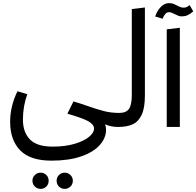

<svg xmlns="http://www.w3.org/2000/svg" viewBox="-20 -814 1259 1231"><path d="M737 0Q692 0 653 -17Q660 -2 660 18Q660 70 620 115.5Q580 161 501 188.5Q422 216 310 216Q174 216 109.5 150Q45 84 45 -33Q45 -133 92 -229L155 -210Q127 -133 127 -46Q127 33 171.5 79.5Q216 126 318 126Q400 126 460.5 107.5Q521 89 552 62.5Q583 36 583 11Q583 -16 546.5 -36.5Q510 -57 412 -85L451 -164Q475 -157 495.5 -150Q516 -143 534 -137Q605 -112 649.5 -101Q694 -90 745 -90L757 -45ZM188 345Q188 323 203.5 308Q219 293 240 293Q262 293 277 308Q292 323 292 345Q292 367 277 382Q262 397 240 397Q219 397 203.5 382Q188 367 188 345ZM343 345Q343 323 358 308Q373 293 395 293Q416 293 431.5 308Q447 323 447 345Q447 367 431.5 382Q416 397 395 397Q373 397 358 382Q343 367 343 345Z M717 -45 745 -90Q789 -90 807 -116Q825 -142 825 -205V-756L909 -766V-201Q909 -121 888 -77Q867 -33 829.5 -16.5Q792 0 737 0Z M1049 0V-626L1133 -636V0ZM975 -708Q987 -745 1011 -769.5Q1035 -794 1063 -794Q1078 -794 1089.5 -790Q1101 -786 1116 -778Q1140 -765 1156 -765Q1168 -765 1175 -768Q1182 -771 1196 -781L1219 -741Q1198 -723 1181.5 -716Q1165 -709 1145 -709Q1134 -709 1124.5 -712.5Q1115 -716 1101 -723Q1077 -736 1064 -736Q1050 -736 1039.5 -724Q1029 -712 1023 -694Z"/></svg>

Font: FiraGOUPP
Style: Medium
Weight: 400
Designer: bBox Type
Foundry: bBox Type GmbH
Version: Version 1.001